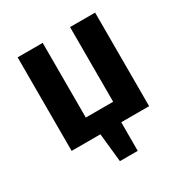

<svg xmlns="http://www.w3.org/2000/svg" viewBox="-162 -655 899 942"><g transform="rotate(-30 288.0 -184.0)"><path d="M507 -530V0H349V162H248L231 0H68V-530H210V-107H365V-530Z"/></g></svg>

Font: Fira Sans SemiBold
Style: Regular
Weight: 600
Designer: bBox Type GmbH & Carrois Corporate GbR & Edenspiekermann AG
Foundry: bBox Type GmbH & Carrois Corporate GbR & Edenspiekermann AG
Version: Version 4.301;PS 004.301;hotconv 1.0.88;makeotf.lib2.5.64775